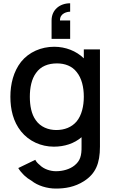

<svg xmlns="http://www.w3.org/2000/svg" viewBox="-20 -856 687 1141"><path d="M396.9 -734.4H336.5C335.4 -779.2 382.3 -786.5 396.9 -786.5V-836.5C335.4 -836.5 286.5 -797.9 286.5 -734.4V-625H396.9ZM478.1 -562.5V-509.4C433.3 -553.1 369.8 -578.1 302.1 -578.1C225 -578.1 152.1 -546.9 105.2 -488.5C60.4 -431.3 41.7 -357.3 41.7 -281.2C41.7 -206.3 58.3 -133.3 105.2 -75C152.1 -16.7 224 15.6 300 15.6C363.5 15.6 420.8 -3.1 464.6 -40.6V13.5C465.6 69.8 456.3 100 422.9 127.1C394.8 150 353.1 161.5 312.5 161.5C279.2 161.5 239.6 149 215.6 124C205.2 115.6 195.8 106.3 189.6 93.8L88.5 142.7C107.3 174 136.5 201 166.7 217.7C204.2 247.9 260.4 264.6 311.5 264.6C365.6 264.6 424 256.2 480.2 219.8C547.9 176 574 115.6 574 15.6V-562.5ZM314.6 -83.3C267.7 -83.3 220.8 -101 192.7 -141.7C166.7 -177.1 157.3 -228.1 157.3 -281.2C157.3 -335.4 167.7 -386.5 193.8 -421.9C221.9 -462.5 266.7 -479.2 318.8 -479.2C365.6 -479.2 408.3 -463.5 435.4 -428.1C465.6 -391.7 478.1 -337.5 478.1 -281.2C478.1 -226 465.6 -170.8 435.4 -134.4C406.3 -100 363.5 -83.3 314.6 -83.3Z"/></svg>

Font: Manrope Semibold
Style: Regular
Weight: 600
Width: 4
Designer: Michael Sharanda
Foundry: Michael Sharanda
Version: Version 2.000;PS 002.000;hotconv 1.0.88;makeotf.lib2.5.64775